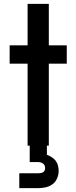

<svg xmlns="http://www.w3.org/2000/svg" viewBox="-20 -755 396 995"><path d="M80 220V143H178Q184 143 190.5 142Q197 141 202.5 138Q208 135 211 129Q214 123 214 117Q214 110 211.5 103.5Q209 97 203.5 93Q198 89 191.5 87Q185 85 178 85H134V0H123V-425H30V-520H123V-735H233V-520H326V-425H233V0H223V47Q236 52 248 59.5Q260 67 268.5 78Q277 89 280.5 103Q284 117 284 131Q284 150 276 169Q268 188 252.5 199.5Q237 211 217.5 215.5Q198 220 178 220Z"/></svg>

Font: Iosevka QP
Style: Bold
Weight: 700
Designer: Belleve Invis
Foundry: Belleve Invis
Version: Version 20.0.0; ttfautohint (v1.8.4)